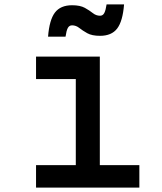

<svg xmlns="http://www.w3.org/2000/svg" viewBox="-20 -859 740 879"><path d="M145 -600H437V-103H618V0H145V-103H327V-497H145ZM200 -691Q206 -768 231.5 -801.5Q257 -835 310 -835Q347 -835 368.5 -823Q390 -811 405 -799Q420 -787 438 -787Q451 -787 457.5 -799.5Q464 -812 468 -839H548Q542 -762 516.5 -728.5Q491 -695 438 -695Q401 -695 379.5 -707Q358 -719 343 -731Q328 -743 310 -743Q297 -743 290.5 -731Q284 -719 280 -691Z"/></svg>

Font: Martian Mono
Style: Regular
Weight: 400
Monospace: yes
Designer: Roman Shamin
Foundry: Evil Martians
Version: Version 1.000; ttfautohint (v1.8.4.7-5d5b)